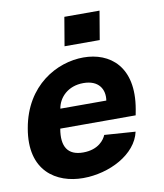

<svg xmlns="http://www.w3.org/2000/svg" viewBox="-82 -777 735 860"><g transform="rotate(-10 285.5 -347.0)"><path d="M227 16C347 16 472 -48 494 -148L353 -158C345 -138 317 -97 247 -97C177 -97 150 -140 164 -220H507L512 -247C545 -437 441 -516 321 -516C201 -516 54 -437 21 -247C-13 -56 107 16 227 16ZM180 -308C188 -358 231 -403 301 -403C371 -403 397 -358 389 -308ZM247 -580H407L429 -710H269Z"/></g></svg>

Font: Uncut Sans
Style: Bold Italic
Weight: 700
Italic angle: -10°
Designer: Kasper Nordkvist
Foundry: Uncut Type
Version: Version 1.111;FEAKit 1.0